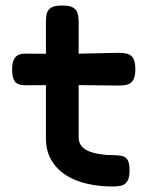

<svg xmlns="http://www.w3.org/2000/svg" viewBox="-20 -668 538 698"><path d="M391 10Q339 10 294.5 -0.5Q250 -11 217 -33Q184 -55 165.5 -88Q147 -121 147 -165V-589Q147 -607 150.5 -620Q154 -633 166.5 -640.5Q179 -648 206 -648Q234 -648 246.5 -640Q259 -632 262.5 -618.5Q266 -605 266 -589V-169Q266 -150 276 -137.5Q286 -125 303.5 -118Q321 -111 343.5 -107.5Q366 -104 391 -104Q410 -104 423.5 -101Q437 -98 444 -86.5Q451 -75 451 -49Q451 -21 442.5 -8.5Q434 4 420.5 7Q407 10 391 10ZM71 -473 224 -472 412 -476Q429 -476 442.5 -472.5Q456 -469 464 -456.5Q472 -444 472 -416Q472 -390 464 -377Q456 -364 443 -360.5Q430 -357 413 -357L229 -359L68 -358Q43 -359 33.5 -372.5Q24 -386 24 -417Q24 -446 35.5 -459.5Q47 -473 71 -473Z"/></svg>

Font: Fredoka SemiExpanded Medium
Style: Regular
Weight: 500
Width: 6
Designer: Ben Nathan
Foundry: Milena B. Brandão, Ben Nathan
Version: Version 2.001